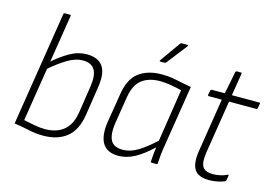

<svg xmlns="http://www.w3.org/2000/svg" viewBox="-92 -878 1536 1076"><g transform="rotate(15 676.0 -339.5)"><path d="M224 11Q181 11 141 2Q101 -7 53 -14L158 -677Q160 -683 166 -683H194Q202 -683 200 -676L100 -46Q132 -39 164 -33Q196 -27 225 -27Q290 -27 332 -60Q374 -93 386 -166L410 -324Q420 -391 400.5 -422.5Q381 -454 333 -454Q289 -454 242 -425.5Q195 -397 139 -348L146 -392Q198 -438 246 -465.5Q294 -493 346 -493Q411 -493 438.5 -453Q466 -413 452 -328L427 -164Q412 -71 359.5 -30Q307 11 224 11Z M661 11Q594 11 568 -33Q542 -77 555 -159L582 -325Q596 -416 647 -454.5Q698 -493 780 -493Q825 -493 865.5 -484Q906 -475 954 -467L898 -115Q892 -79 889.5 -54Q887 -29 886 -5Q886 0 879 0H852Q846 0 846 -5Q847 -26 849 -47.5Q851 -69 854 -90Q802 -40 755 -14.5Q708 11 661 11ZM676 -28Q717 -28 760 -53Q803 -78 859 -130L906 -435Q874 -443 841 -448.5Q808 -454 780 -454Q716 -454 675.5 -423.5Q635 -393 623 -321L597 -159Q588 -94 605.5 -61Q623 -28 676 -28ZM752 -560Q749 -560 748 -562.5Q747 -565 749 -567L832 -684Q835 -690 841 -690H874Q877 -690 878 -687.5Q879 -685 877 -682L786 -565Q782 -560 776 -560Z M1187 11Q1124 11 1101.5 -24Q1079 -59 1091 -134L1140 -443H1065Q1058 -443 1059 -450L1064 -476Q1066 -482 1071 -482H1147L1173 -612Q1175 -618 1180 -618H1204Q1210 -618 1209 -612L1188 -482H1347Q1354 -482 1352 -476L1347 -449Q1346 -443 1340 -443H1182L1133 -135Q1124 -76 1139 -51.5Q1154 -27 1199 -27Q1220 -27 1241 -31.5Q1262 -36 1280 -45Q1284 -47 1285.5 -45.5Q1287 -44 1287 -41L1282 -14Q1282 -8 1276 -6Q1257 2 1233.5 6.5Q1210 11 1187 11Z"/></g></svg>

Font: Sofia Sans Semi Condensed ExtraLight
Style: Italic
Weight: 250
Italic angle: -9°
Version: Version 4.100